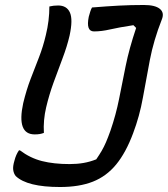

<svg xmlns="http://www.w3.org/2000/svg" viewBox="-20 -730 673 770"><path d="M259 -72Q289 -72 315 -76.5Q341 -81 366 -91Q379 -110 388 -125.5Q397 -141 405 -159.5Q413 -178 423 -206Q445 -270 457.5 -333Q470 -396 484 -465.5Q498 -535 526 -618L515 -629Q456 -620 421.5 -612Q387 -604 357 -604Q324 -604 336 -663Q339 -674 342 -683.5Q345 -693 349 -700Q411 -705 457.5 -707.5Q504 -710 557 -710Q602 -710 621 -694.5Q640 -679 629 -652Q596 -568 581 -489.5Q566 -411 553 -338Q540 -265 514 -196Q485 -118 446 -70.5Q407 -23 352.5 -1.5Q298 20 221 20Q89 20 43 -24Q35 -34 33 -48.5Q31 -63 38 -86Q44 -110 56 -127H60Q101 -96 148.5 -84Q196 -72 259 -72ZM178 -704Q194 -708 213 -708Q248 -708 260.5 -679.5Q273 -651 259 -587Q249 -544 231 -496.5Q213 -449 195 -399.5Q177 -350 165 -299Q153 -248 156 -197Q148 -194 139.5 -192.5Q131 -191 119 -191Q46 -191 73 -316Q86 -370 103 -414Q120 -458 136.5 -500.5Q153 -543 164 -590Q178 -647 178 -704Z"/></svg>

Font: Recursive Mn Csl St
Style: Italic
Weight: 400
Italic angle: -15°
Monospace: yes
Version: Version 1.079;hotconv 1.0.112;makeotfexe 2.5.65598; ttfautoh